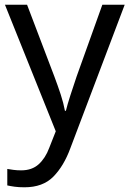

<svg xmlns="http://www.w3.org/2000/svg" viewBox="-20 -556 550 816"><path d="M1 -536H95L211 -231Q226 -191 238 -154.5Q250 -118 256 -85H260Q266 -110 279 -150.5Q292 -191 306 -232L415 -536H510L279 74Q251 150 206.5 195Q162 240 84 240Q60 240 42 237.5Q24 235 11 232V162Q22 164 37.5 166Q53 168 70 168Q116 168 144.5 142Q173 116 189 73L217 2Z"/></svg>

Font: Go Noto Current
Style: Regular
Weight: 400
Designer: Monotype Design Team
Foundry: Monotype Imaging Inc.
Version: Version 2.007; ttfautohint (v1.8) -l 8 -r 50 -G 200 -x 14 -D